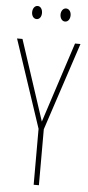

<svg xmlns="http://www.w3.org/2000/svg" viewBox="-60 -917 434 950"><g transform="rotate(5 157.5 -441.5)"><path d="M63 -850C63 -833 72 -818 88 -818C102 -818 112 -831 112 -850C112 -869 102 -883 88 -883C72 -883 63 -867 63 -850ZM204 -851C204 -833 214 -818 229 -818C244 -818 254 -832 254 -851C254 -870 243 -883 229 -883C214 -883 204 -868 204 -851ZM158 -315 27 -714H0L145 -278V0H171V-278L315 -714H288Z"/></g></svg>

Font: Noto Sans Tamil ExtraCondensed Thin
Style: Regular
Weight: 100
Width: 2
Designer: Jelle Bosma - Monotype Design Team
Foundry: Monotype Imaging Inc.
Version: Version 2.004